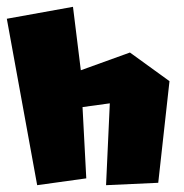

<svg xmlns="http://www.w3.org/2000/svg" viewBox="-24 -565 539 563"><path d="M-4 -510 85 -22 229 -42 218 -251 298 -262 287 -22 440 -29 473 -327 357 -411 213 -359 190 -545Z"/></svg>

Font: Super Mario
Style: Regular
Weight: 400
Version: Version 1.0